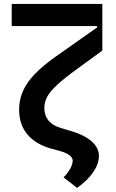

<svg xmlns="http://www.w3.org/2000/svg" viewBox="-20 -747 577 957"><path d="M463.8 -610.1V-617.2H38.4V-727.3H490.1V-495L366.8 -405.2Q300.8 -357.2 265.6 -324.8Q230.5 -292.3 215.7 -265.8Q201 -239.3 201 -209.9Q201 -171.2 222.3 -145.6Q243.6 -120 284.1 -108.7L331.7 -94.5Q399.9 -74.9 436.4 -42.6Q473 -10.3 473 29.8Q473 69.6 444.6 111.2Q416.2 152.7 364.3 189.6L296.9 137.1Q318.9 114.7 330.6 92.5Q342.3 70.3 342.3 53.6Q342.3 39.1 326.3 26.8Q310.4 14.6 281.2 6.4L242.2 -4.3Q161.2 -25.2 118.3 -74.9Q75.3 -124.6 75.3 -200.6Q75.3 -248.9 93.9 -291.9Q112.6 -334.9 152.7 -377Q192.8 -419 258.2 -465.2Z"/></svg>

Font: Riot Sans
Style: Bold
Weight: 600
Designer: Rasmus Andersson
Foundry: rsms
Version: Version 4.001